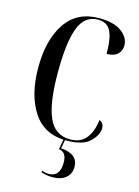

<svg xmlns="http://www.w3.org/2000/svg" viewBox="-140 -800 806 1112"><g transform="rotate(15 263.0 -244.0)"><path d="M312 10Q412 10 453 -32Q494 -74 494 -112Q494 -122 488.5 -135.5Q483 -149 466 -154Q458 -83 425 -42.5Q392 -2 330 -2Q239 -2 200.5 -89Q162 -176 162 -358Q162 -540 195.5 -627Q229 -714 309 -714Q362 -714 384.5 -672Q407 -630 407 -535Q450 -535 472 -555.5Q494 -576 494 -608Q494 -655 448 -689.5Q402 -724 313 -724Q180 -724 112.5 -623.5Q45 -523 45 -358Q45 -192 112 -91Q179 10 312 10ZM287 236Q339 236 368 211.5Q397 187 397 146Q397 69 294 61L306 -3H296L283 69Q330 75 330 137Q330 223 263 223Q242 223 221 215V225Q252 236 287 236Z"/></g></svg>

Font: Noto Serif Display Condensed Semi
Style: Regular
Weight: 600
Width: 3
Designer: Monotype Design Team
Foundry: Monotype Imaging Inc.
Version: Version 1.900